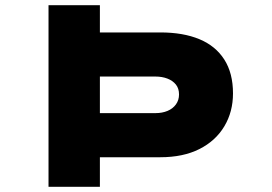

<svg xmlns="http://www.w3.org/2000/svg" viewBox="-20 -720 1049 740"><path d="M167 0V-700H365V-595H598Q686 -595 748.5 -569Q811 -543 844.5 -490.5Q878 -438 878 -360Q878 -289 844.5 -233Q811 -177 748.5 -145.5Q686 -114 598 -114H365V0ZM365 -284H579Q605 -284 625.5 -292.5Q646 -301 658 -317.5Q670 -334 670 -356Q670 -379 658 -394Q646 -409 625.5 -417Q605 -425 579 -425H365Z"/></svg>

Font: Lexend Zetta ExtraBold
Style: Regular
Weight: 800
Designer: Bonnie Shaver-Troup, Thomas Jockin
Foundry: Lexend
Version: Version 1.007